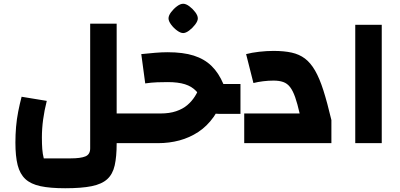

<svg xmlns="http://www.w3.org/2000/svg" viewBox="-20 -762 2129 1022"><path d="M601 0V-158H678V0ZM327 240Q247 240 195.5 229Q144 218 115 191Q86 164 74 117Q62 70 62 -3Q62 -45 65.5 -86.5Q69 -128 77 -168.5Q85 -209 95 -247L229 -225Q216 -174 209.5 -125.5Q203 -77 203 -30Q203 5 205 31.5Q207 58 213 81H356Q409 81 434.5 70.5Q460 60 460 28V-636H601V2Q601 72 590.5 118.5Q580 165 551 191.5Q522 218 468 229Q414 240 327 240ZM678 0V-158Q688 -158 693 -136.5Q698 -115 698 -79Q698 -42 693 -21Q688 0 678 0Z M1144 -156Q1112 -156 1092.5 -169.5Q1073 -183 1062 -212Q1048 -252 1024.5 -277Q1001 -302 964.5 -313.5Q928 -325 873 -325Q847 -325 817 -324Q787 -323 753 -318L732 -474Q771 -478 806 -481Q841 -484 872 -484Q955 -484 1011.5 -466Q1068 -448 1106 -411Q1144 -374 1169 -315H1260V-156ZM678 0V-158H835Q882 -158 917.5 -170Q953 -182 977 -202.5Q1001 -223 1017.5 -249Q1034 -275 1044 -305L1175 -261Q1153 -190 1117.5 -140Q1082 -90 1035.5 -59.5Q989 -29 935 -14.5Q881 0 821 0ZM678 0Q668 0 663 -21Q658 -42 658 -79Q658 -115 663 -136.5Q668 -158 678 -158ZM955 -586Q941 -586 922.5 -599.5Q904 -613 890.5 -631.5Q877 -650 877 -664Q877 -679 890.5 -697Q904 -715 922 -728.5Q940 -742 955 -742Q970 -742 988 -728.5Q1006 -715 1019.5 -697Q1033 -679 1033 -664Q1033 -650 1019 -631.5Q1005 -613 987 -599.5Q969 -586 955 -586Z M1280 0V-158H1575Q1563 -211 1551 -245Q1539 -279 1524 -298.5Q1509 -318 1487.5 -325.5Q1466 -333 1436 -333Q1409 -333 1380.5 -329.5Q1352 -326 1329 -320L1290 -474Q1320 -482 1359.5 -486.5Q1399 -491 1436 -491Q1492 -491 1532.5 -482Q1573 -473 1603 -450.5Q1633 -428 1657 -386.5Q1681 -345 1701.5 -280.5Q1722 -216 1744 -123V0Z M1871 0V-630H2012V0Z"/></svg>

Font: Changa
Style: Bold
Weight: 700
Designer: Eduardo Rodriguez Tunni
Foundry: Eduardo Rodriguez Tunni
Version: Version 3.002; ttfautohint (v1.8.2)